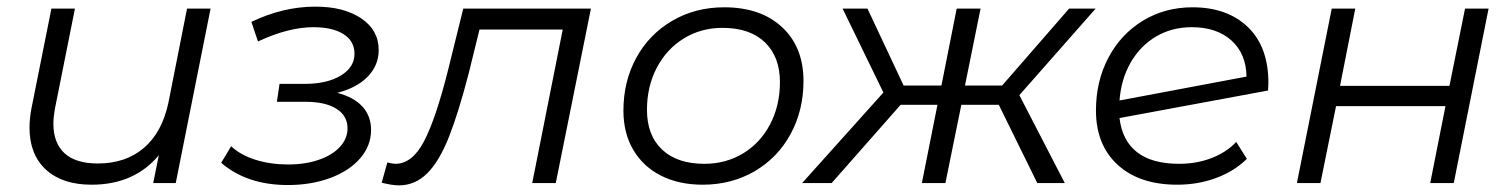

<svg xmlns="http://www.w3.org/2000/svg" viewBox="-20 -552 4557 579"><path d="M615 -526 510 0H442L459 -84Q385 5 256 5Q168 5 118.5 -40.5Q69 -86 69 -167Q69 -195 75 -226L135 -526H206L146 -226Q141 -198 141 -179Q141 -121 174.5 -90Q208 -59 275 -59Q359 -59 414 -106Q469 -153 488 -243L544 -526Z M1099 -160Q1099 -113 1066.5 -75Q1034 -37 976.5 -15.5Q919 6 848 6Q725 6 647 -61L677 -111Q706 -84 751 -70Q796 -56 849 -56Q900 -56 941 -70Q982 -84 1005 -109Q1028 -134 1028 -165Q1028 -203 994.5 -224Q961 -245 902 -245H815L823 -299H898Q966 -299 1007.5 -324Q1049 -349 1049 -390Q1049 -428 1016 -449Q983 -470 925 -470Q850 -470 758 -427L738 -486Q834 -532 931 -532Q1017 -532 1069.5 -496.5Q1122 -461 1122 -401Q1122 -355 1089 -321Q1056 -287 997 -272Q1047 -259 1073 -230.5Q1099 -202 1099 -160Z M1762 -526 1656 0H1585L1677 -463H1426L1394 -333Q1363 -213 1334 -139.5Q1305 -66 1268.5 -29.5Q1232 7 1183 7Q1163 7 1131 -1L1148 -62Q1166 -58 1172 -58Q1223 -58 1258.5 -125.5Q1294 -193 1331 -340L1377 -526Z M1860 -218Q1860 -307 1899 -378Q1938 -449 2007.5 -489.5Q2077 -530 2164 -530Q2274 -530 2338.5 -470Q2403 -410 2403 -308Q2403 -219 2364 -147.5Q2325 -76 2255.5 -35.5Q2186 5 2099 5Q2027 5 1973 -22.5Q1919 -50 1889.5 -100.5Q1860 -151 1860 -218ZM2332 -304Q2332 -381 2286.5 -424.5Q2241 -468 2159 -468Q2094 -468 2042 -436Q1990 -404 1960.5 -347.5Q1931 -291 1931 -221Q1931 -144 1976.5 -101Q2022 -58 2104 -58Q2169 -58 2221 -89.5Q2273 -121 2302.5 -177.5Q2332 -234 2332 -304Z M3054 -265 3191 0H3108L2992 -236H2879L2831 0H2760L2807 -236H2696L2488 0H2399L2644 -273L2521 -526H2596L2705 -294H2819L2865 -526H2937L2890 -294H3002L3204 -526H3284Z M3805 -302 3804 -279 3356 -196Q3364 -128 3409 -93Q3454 -58 3536 -58Q3589 -58 3634 -75.5Q3679 -93 3708 -124L3740 -73Q3703 -36 3648 -15.5Q3593 5 3530 5Q3416 5 3350.5 -55Q3285 -115 3285 -219Q3285 -307 3322.5 -378Q3360 -449 3426.5 -489.5Q3493 -530 3576 -530Q3681 -530 3743 -470.5Q3805 -411 3805 -302ZM3356 -249 3739 -321Q3738 -390 3693.5 -430Q3649 -470 3574 -470Q3514 -470 3466.5 -442Q3419 -414 3390 -364Q3361 -314 3356 -249Z M3996 -526H4067L4021 -293H4351L4398 -526H4469L4364 0H4293L4339 -232H4009L3962 0H3891Z"/></svg>

Font: Montserrat Alternates
Style: Italic
Weight: 400
Italic angle: -11.3°
Designer: Julieta Ulanovsky
Foundry: Julieta Ulanovsky
Version: Version 7.200